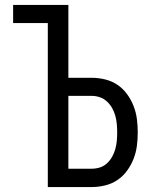

<svg xmlns="http://www.w3.org/2000/svg" viewBox="-20 -755 640 775"><path d="M173 0V-662H33V-735H256V-441H350Q377 -441 404 -434.5Q431 -428 453.5 -413Q476 -398 492.5 -375.5Q509 -353 519 -327.5Q529 -302 532.5 -275Q536 -248 536 -221Q536 -193 532.5 -166Q529 -139 519 -113.5Q509 -88 492.5 -65.5Q476 -43 453.5 -28Q431 -13 404 -6.5Q377 0 350 0ZM350 -74Q367 -74 383 -79Q399 -84 411.5 -95.5Q424 -107 432.5 -122Q441 -137 445.5 -153.5Q450 -170 451.5 -187Q453 -204 453 -220Q453 -237 451.5 -254Q450 -271 445.5 -287.5Q441 -304 432.5 -319Q424 -334 411.5 -345.5Q399 -357 383 -362.5Q367 -368 350 -368H256V-74Z"/></svg>

Font: Iosevka SS04 Extended
Style: Regular
Weight: 400
Width: 7
Monospace: yes
Designer: Belleve Invis
Foundry: Belleve Invis
Version: Version 19.0.0; ttfautohint (v1.8.4)